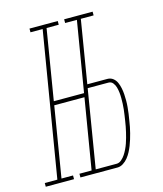

<svg xmlns="http://www.w3.org/2000/svg" viewBox="-150 -817 761 899"><g transform="rotate(-15 230.0 -367.5)"><path d="M246 -717V-735H384V-717ZM-40 0V-18H21L137 -717H78V-735H215V-717H156L100 -377H256L253 -358H97L41 -18H97V0ZM128 0V-18H266V0ZM184 0 306 -735H325L272 -413H369Q385 -413 396.5 -404Q408 -395 414 -381.5Q420 -368 423 -353Q426 -338 427 -323Q428 -308 428 -292.5Q428 -277 426.5 -261Q425 -245 423 -229.5Q421 -214 418 -198Q416 -183 413 -168.5Q410 -154 406.5 -140Q403 -126 398.5 -111.5Q394 -97 388.5 -83Q383 -69 376 -55.5Q369 -42 359 -29.5Q349 -17 335.5 -8.5Q322 0 308 0ZM207 -18H308Q321 -18 332 -27.5Q343 -37 350.5 -48.5Q358 -60 364 -72.5Q370 -85 374.5 -98Q379 -111 382.5 -124Q386 -137 389 -149.5Q392 -162 394.5 -175.5Q397 -189 399 -202Q401 -215 403 -228.5Q405 -242 406.5 -255.5Q408 -269 408.5 -282.5Q409 -296 409 -309.5Q409 -323 407.5 -336.5Q406 -350 402.5 -362.5Q399 -375 391 -385Q383 -395 369 -395H269Z"/></g></svg>

Font: Iosevka Curly Slab ThObl
Style: Regular
Weight: 100
Italic angle: -9°
Monospace: yes
Designer: Belleve Invis
Foundry: Belleve Invis
Version: Version 11.0.0; ttfautohint (v1.8.3)